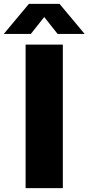

<svg xmlns="http://www.w3.org/2000/svg" viewBox="-72 -970 457 990"><path d="M60 0V-740H252V0ZM-52.5 -795 77 -950H235L364.5 -795H225L142 -900H170L87 -795Z"/></svg>

Font: Encode Sans SC ExtraBold
Style: Regular
Weight: 800
Version: Version 3.002